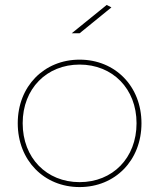

<svg xmlns="http://www.w3.org/2000/svg" viewBox="-20 -759 646 779"><path d="M413 -739 271 -624H303L432 -729ZM303 -517C159 -517 52 -409 52 -259C52 -108 159 0 303 0C447 0 554 -108 554 -259C554 -409 447 -517 303 -517ZM303 -497C437 -497 534 -399 534 -259C534 -118 437 -20 303 -20C169 -20 72 -118 72 -259C72 -399 169 -497 303 -497Z"/></svg>

Font: Montserrat Thin
Style: Regular
Weight: 250
Designer: Julieta Ulanovsky
Foundry: Julieta Ulanovsky
Version: Version 4.000